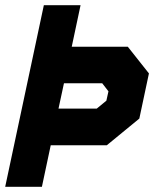

<svg xmlns="http://www.w3.org/2000/svg" viewBox="-42 -720 628 740"><path d="M-22 0 127 -700H268.5L234.5 -540H450.5L532 -437L495 -263L369.5 -160H153.5L119.5 0ZM62 -61.5H61.5L98 -233H340L432 -307L453.5 -408L401 -472H149L185 -641H185.5ZM98 -232.5 149 -472.5H401L454 -408L432.5 -307L340 -232.5ZM183.5 -301.5H331L368 -332L376 -368L352 -399H204.5Z"/></svg>

Font: Tourney Thin Black
Style: Italic
Weight: 900
Italic angle: -12°
Version: Version 1.015